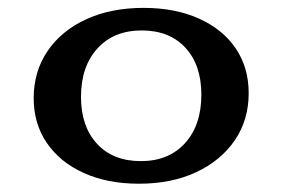

<svg xmlns="http://www.w3.org/2000/svg" viewBox="-20 -448 705 480"><path d="M327.1 11.3Q248.8 11.3 189.4 -15.6Q130 -42.4 97.1 -90.6Q64.2 -138.8 64.2 -202.5Q64.2 -269.4 98.9 -320.4Q133.6 -371.4 195.6 -399.9Q257.7 -428.3 338.8 -428.3Q417.9 -428.3 477.1 -401.7Q536.4 -375.1 569.1 -327.3Q601.7 -279.5 601.7 -215Q601.7 -148.1 567 -97.3Q532.3 -46.5 470.7 -17.6Q409 11.3 327.1 11.3ZM332 -45.2Q401.7 -45.2 442.6 -90.2Q483.4 -135.2 483.4 -211.4Q483.4 -285.6 443.5 -328.7Q403.6 -371.9 334.3 -371.9Q264.6 -371.9 223.6 -326.9Q182.5 -281.9 182.5 -205.6Q182.5 -131.9 222.6 -88.5Q262.7 -45.2 332 -45.2Z"/></svg>

Font: Playfair 5pt SemiExpanded Light
Style: Regular
Weight: 300
Width: 6
Designer: Claus Eggers Sørensen
Foundry: Claus Eggers Sørensen
Version: Version 2.203